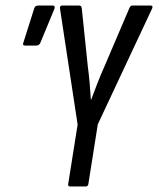

<svg xmlns="http://www.w3.org/2000/svg" viewBox="-20 -675 572 695"><path d="M234 0Q225 0 227 -10L261 -224L197 -645Q196 -655 206 -655H266Q275 -655 276 -645L298 -433Q302 -404 304.5 -374.5Q307 -345 309 -314H310Q321 -344 332.5 -373.5Q344 -403 357 -432L448 -645Q452 -655 459 -655H524Q529 -655 531 -653Q533 -651 531 -645L334 -225L300 -10Q299 0 290 0ZM71 -510Q60 -510 65 -522L104 -645Q106 -651 110 -653Q114 -655 119 -655H171Q176 -655 177.5 -651.5Q179 -648 177 -643L126 -520Q124 -515 120 -512.5Q116 -510 110 -510Z"/></svg>

Font: Sofia Sans Extra Condensed Medium
Style: Italic
Weight: 500
Italic angle: -9°
Version: Version 4.100